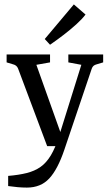

<svg xmlns="http://www.w3.org/2000/svg" viewBox="-20 -663 496 871"><path d="M17 135Q65 131 101 122Q137 113 163.5 94.5Q190 76 210.5 42Q231 8 248 -46L349 -369L290 -380V-416H448V-380L418 -371Q410 -369 404.5 -364.5Q399 -360 396 -351L272 16Q242 105 203.5 146.5Q165 188 102 188Q81 188 59.5 186Q38 184 17 181ZM255 0H194L62 -352Q56 -367 40 -371L10 -380V-416H207V-380L145 -369L268 -24ZM183 -486 315 -643 368 -597Q353 -577 326 -552.5Q299 -528 267.5 -504Q236 -480 207 -460Z"/></svg>

Font: Yrsa
Style: Regular
Weight: 400
Designer: Anna Giedrys (Yrsa+Rasa design), David Brezina (Yrsa art-direction, Rasa art-direction, design)
Foundry: Rosetta Type Foundry
Version: Version 2.004